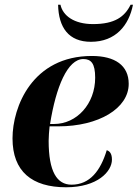

<svg xmlns="http://www.w3.org/2000/svg" viewBox="-20 -783 583 813"><path d="M365 -606C470 -606 526 -676 543 -763H533C508 -712 466 -681 374 -681C293 -681 246 -717 236 -763H226C228 -666 271 -606 365 -606ZM260 10C393 10 454 -57 454 -107C454 -132 445 -143 432 -147C406 -61 361 -1 283 -1C221 -1 186 -56 186 -187C186 -200 188 -233 190 -248H227C398 -248 525 -324 525 -428C525 -506 467 -546 369 -546C117 -546 33 -331 33 -197C33 -57 115 10 260 10ZM209 -258H192C217 -415 266 -533 333 -533C366 -533 383 -514 383 -454C383 -343 305 -258 209 -258Z"/></svg>

Font: Noto Serif Display
Style: Bold Italic
Weight: 700
Italic angle: -12°
Designer: Monotype Design Team
Foundry: Monotype Imaging Inc.
Version: Version 2.009